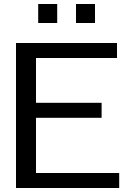

<svg xmlns="http://www.w3.org/2000/svg" viewBox="-20 -940 640 960"><path d="M455 -825H360V-920H455ZM266 -825H171V-920H266ZM576 0H60V-725H565V-650H160V-426H488V-351H160V-75H576Z"/></svg>

Font: Edlo
Style: Regular
Weight: 400
Monospace: yes
Version: Version 0.01